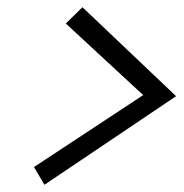

<svg xmlns="http://www.w3.org/2000/svg" viewBox="-20 -614 510 531"><path d="M208 -594 467 -348 103 -103 74 -152 376 -351 162 -549Z"/></svg>

Font: Red Hat Text
Style: Italic
Weight: 400
Italic angle: -12°
Designer: Pentagram / MCKL
Foundry: Pentagram / MCKL
Version: Version 1.005; Red Hat Text Italic